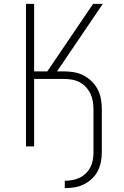

<svg xmlns="http://www.w3.org/2000/svg" viewBox="-20 -755 640 990"><path d="M314 215V177Q333 177 353 173.5Q373 170 390.5 161.5Q408 153 422.5 139Q437 125 446 107.5Q455 90 458.5 70.5Q462 51 462 31V-192Q462 -212 458.5 -233Q455 -254 446 -272.5Q437 -291 422.5 -306.5Q408 -322 389.5 -331.5Q371 -341 350.5 -344.5Q330 -348 309 -348H156V0H114V-735H156V-387H224L460 -735H510L350 -499L274 -387H309Q336 -387 362 -382.5Q388 -378 411 -366Q434 -354 453 -335.5Q472 -317 484 -293.5Q496 -270 500.5 -244Q505 -218 505 -192V31Q505 56 500 81Q495 106 483.5 128Q472 150 453 167.5Q434 185 411.5 196Q389 207 364 211Q339 215 314 215Z"/></svg>

Font: Zed Sans Extralight Extended
Style: Regular
Weight: 200
Width: 7
Designer: Belleve Invis
Foundry: Belleve Invis
Version: Version 1.0.0; ttfautohint (v1.8.4)